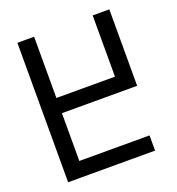

<svg xmlns="http://www.w3.org/2000/svg" viewBox="-132 -831 863 938"><g transform="rotate(-20 300.0 -362.5)"><path d="M62.5 -725H149.5V-406.5H454V-725H540.5V-327.5H149.5V-79H514.5V0H62.5Z"/></g></svg>

Font: JuliaMono
Style: Regular
Weight: 400
Monospace: yes
Designer: cormullion
Foundry: corm
Version: Version 0.055; ttfautohint (v1.8.4)